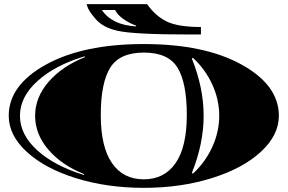

<svg xmlns="http://www.w3.org/2000/svg" viewBox="-20 -882 1385 924"><path d="M1322 -325Q1322 -231 1235 -151Q1148 -71 998.5 -24.5Q849 22 672 22Q495 22 345.5 -24.5Q196 -71 109 -151Q22 -231 22 -325Q22 -472 201 -571Q380 -670 672 -670Q964 -670 1143 -571Q1322 -472 1322 -325ZM879 -329Q879 -483 834.5 -556Q790 -629 672.5 -629Q555 -629 510 -555.5Q465 -482 465 -328.5Q465 -175 519 -97Q573 -19 672 -19Q771 -19 825 -97Q879 -175 879 -329ZM389 -607 388 -611Q246 -569 161 -492.5Q76 -416 76 -325Q76 -234 159.5 -158.5Q243 -83 384 -40L385 -44Q277 -87 213 -161.5Q149 -236 149 -325Q149 -414 214.5 -489Q280 -564 389 -607ZM909 -603 903 -601Q960 -460 960 -325Q960 -190 903 -49L909 -47Q967 -100 1001 -173.5Q1035 -247 1035 -325Q1035 -403 1001 -476.5Q967 -550 909 -603ZM947 -752V-716H893Q623 -716 545 -734Q474 -750 439 -792Q406 -830 400 -852L397 -862H688Q729 -804 783.5 -778Q838 -752 947 -752ZM635 -755V-759Q607 -768 576.5 -788.5Q546 -809 534 -834H470Q520 -761 635 -755Z"/></svg>

Font: Diplomata
Style: Regular
Weight: 400
Width: 7
Designer: Eduardo Rodriguez Tunni
Foundry: Eduardo Rodriguez Tunni
Version: Version 1.001